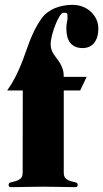

<svg xmlns="http://www.w3.org/2000/svg" viewBox="-20 -772 427 794"><path d="M243.7 -397.9V-59.1Q243.7 -40.5 252.7 -33.2Q261.7 -25.9 272.5 -22.9Q283.2 -20 292.2 -17.8Q301.3 -15.6 301.3 -7.8Q301.3 -3.9 299.3 -1Q297.4 2 290.5 2Q261.7 2 229.5 1Q197.3 0 159.2 0Q120.6 0 87.9 1Q55.2 2 26.4 2Q19.5 2 17.6 -1Q15.6 -3.9 15.6 -7.8Q15.6 -15.6 24.7 -17.8Q33.7 -20 44.7 -22.9Q55.7 -25.9 64.7 -33.2Q73.7 -40.5 73.7 -59.1L74.2 -397.9H9.8Q29.8 -426.3 43.2 -452.9Q56.6 -479.5 66.9 -504.6Q77.1 -529.8 85.4 -554.2Q93.8 -578.6 103 -602.3Q112.3 -626 123.8 -649.2Q135.3 -672.4 151.9 -695.8Q162.1 -710 176.3 -720.7Q190.4 -731.4 207 -738.3Q223.6 -745.1 241.9 -748.5Q260.3 -752 278.3 -752Q303.7 -752 323.7 -743.7Q343.8 -735.4 357.7 -721.7Q371.6 -708 379.2 -690.4Q386.7 -672.9 386.7 -653.8Q386.7 -616.2 369.4 -594.7Q352.1 -573.2 321.3 -573.2Q302.7 -573.2 289.8 -579.6Q276.9 -585.9 269 -596.9Q261.2 -607.9 257.8 -622.6Q254.4 -637.2 254.4 -653.8Q254.4 -668.9 256.8 -679.7Q259.3 -690.4 259.3 -700.2Q259.3 -707 259 -710.7Q258.8 -714.4 257.3 -716.3Q255.9 -718.3 252.4 -718.8Q249 -719.2 242.7 -719.2Q237.3 -719.2 231.4 -711.9Q225.6 -704.6 219.7 -693.1Q213.9 -681.6 208.3 -667.2Q202.6 -652.8 198.5 -638.4Q194.3 -624 191.9 -611.3Q189.5 -598.6 189.5 -589.8Q189.5 -575.7 193.4 -565.2Q197.3 -554.7 203.4 -545.7Q209.5 -536.6 216.3 -528.1Q223.1 -519.5 229.2 -509Q235.4 -498.5 239.5 -485.4Q243.7 -472.2 243.7 -454.1H338.4L311.5 -397.9Z"/></svg>

Font: XB Zar
Style: Bold
Weight: 700
Designer: Behnam
Foundry: Irmug
Version: Version 8.005 2009